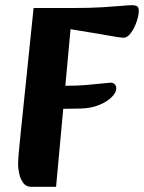

<svg xmlns="http://www.w3.org/2000/svg" viewBox="-20 -711 557 743"><path d="M101 12Q81 12 70 -3Q59 -18 54.5 -38.5Q50 -59 50 -74Q50 -94 52.5 -118Q55 -142 59 -186L110 -680H259Q330 -680 377.5 -683Q425 -686 452.5 -688.5Q480 -691 491 -691Q502 -691 509.5 -687.5Q517 -684 517 -669Q517 -651 508.5 -626.5Q500 -602 486.5 -583.5Q473 -565 458 -565Q452 -565 437.5 -567Q423 -569 405.5 -572.5Q388 -576 374 -578L253 -598L197 12ZM172 -289 185 -379H233Q276 -379 313 -382Q350 -385 375.5 -388Q401 -391 407 -391Q419 -391 424.5 -384.5Q430 -378 430 -368Q430 -353 412 -335Q394 -317 363 -304.5Q332 -292 293 -291Z"/></svg>

Font: Alkatra SemiBold
Style: Regular
Weight: 600
Designer: Suman Bhandary
Version: Version 1.100;gftools[0.9.22]